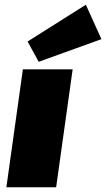

<svg xmlns="http://www.w3.org/2000/svg" viewBox="-20 -794 450 814"><path d="M288 -500 218 0H7L77 -500ZM344 -774 410 -628 144 -532 97 -618Z"/></svg>

Font: Exo 2 Black
Style: Italic
Weight: 900
Italic angle: -8°
Designer: Natanael Gama
Foundry: Natanael Gama
Version: Version 2.010